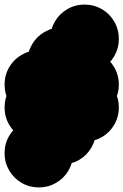

<svg xmlns="http://www.w3.org/2000/svg" viewBox="-70 -620 540 840"><path d="M150 -450Q150 -491 170 -525.5Q190 -560 224.5 -580Q259 -600 300 -600Q341 -600 375.5 -580Q410 -560 430 -525.5Q450 -491 450 -450Q450 -409 430 -374.5Q410 -340 375.5 -320Q341 -300 300 -300Q259 -300 224.5 -320Q190 -340 170 -374.5Q150 -409 150 -450ZM-50 50Q-50 9 -30 -25.5Q-10 -60 24.5 -80Q59 -100 100 -100Q141 -100 175.5 -80Q210 -60 230 -25.5Q250 9 250 50Q250 91 230 125.5Q210 160 175.5 180Q141 200 100 200Q59 200 24.5 180Q-10 160 -30 125.5Q-50 91 -50 50ZM50 -50Q50 -91 70 -125.5Q90 -160 124.5 -180Q159 -200 200 -200Q241 -200 275.5 -180Q310 -160 330 -125.5Q350 -91 350 -50Q350 -9 330 25.5Q310 60 275.5 80Q241 100 200 100Q159 100 124.5 80Q90 60 70 25.5Q50 -9 50 -50ZM-50 -150Q-50 -191 -30 -225.5Q-10 -260 24.5 -280Q59 -300 100 -300Q141 -300 175.5 -280Q210 -260 230 -225.5Q250 -191 250 -150Q250 -109 230 -74.5Q210 -40 175.5 -20Q141 0 100 0Q59 0 24.5 -20Q-10 -40 -30 -74.5Q-50 -109 -50 -150ZM-50 -250Q-50 -291 -30 -325.5Q-10 -360 24.5 -380Q59 -400 100 -400Q141 -400 175.5 -380Q210 -360 230 -325.5Q250 -291 250 -250Q250 -209 230 -174.5Q210 -140 175.5 -120Q141 -100 100 -100Q59 -100 24.5 -120Q-10 -140 -30 -174.5Q-50 -209 -50 -250ZM50 -350Q50 -391 70 -425.5Q90 -460 124.5 -480Q159 -500 200 -500Q241 -500 275.5 -480Q310 -460 330 -425.5Q350 -391 350 -350Q350 -309 330 -274.5Q310 -240 275.5 -220Q241 -200 200 -200Q159 -200 124.5 -220Q90 -240 70 -274.5Q50 -309 50 -350ZM150 -150Q150 -191 170 -225.5Q190 -260 224.5 -280Q259 -300 300 -300Q341 -300 375.5 -280Q410 -260 430 -225.5Q450 -191 450 -150Q450 -109 430 -74.5Q410 -40 375.5 -20Q341 0 300 0Q259 0 224.5 -20Q190 -40 170 -74.5Q150 -109 150 -150ZM150 -250Q150 -291 170 -325.5Q190 -360 224.5 -380Q259 -400 300 -400Q341 -400 375.5 -380Q410 -360 430 -325.5Q450 -291 450 -250Q450 -209 430 -174.5Q410 -140 375.5 -120Q341 -100 300 -100Q259 -100 224.5 -120Q190 -140 170 -174.5Q150 -209 150 -250Z"/></svg>

Font: TINY 5x3
Style: Regular
Weight: 400
Designer: Jack Halten Fahnestock
Foundry: Velvetyne Type Foundry
Version: Version 1.002